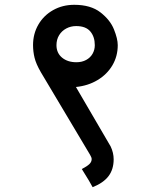

<svg xmlns="http://www.w3.org/2000/svg" viewBox="-20 -645 640 799"><path d="M320.5 58.5Q342.5 47 352 37.8Q361.5 28.5 361.5 17Q361.5 10.5 355 -0.5L150 -344.5Q130 -379 123.8 -404.8Q117.5 -430.5 117.5 -457.5Q117.5 -504.5 139.8 -542.8Q162 -581 201.2 -603Q240.5 -625 289 -625Q357.5 -625 398 -593.5Q438.5 -562 454.2 -522.8Q470 -483.5 470 -457Q470 -411 447.8 -373.2Q425.5 -335.5 386 -311.8Q346.5 -288 296 -283L440.5 -35.5Q453 -9 453 18Q453 59.5 431.8 87.8Q410.5 116 365.5 134Q356 115 320.5 58.5ZM374.5 -457Q374.5 -492 355.8 -514.2Q337 -536.5 297 -536.5Q274.5 -536.5 255.8 -526.5Q237 -516.5 226 -498.5Q215 -480.5 215 -457Q215 -424.5 238.2 -405.2Q261.5 -386 298 -386Q321 -386 338.5 -395.5Q356 -405 365.2 -421.2Q374.5 -437.5 374.5 -457Z"/></svg>

Font: JuliaMono ExtraBoldItalic
Style: Regular
Weight: 800
Italic angle: -9°
Monospace: yes
Designer: cormullion
Foundry: corm
Version: Version 0.049; ttfautohint (v1.8.4)